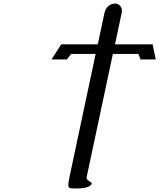

<svg xmlns="http://www.w3.org/2000/svg" viewBox="-20 -886 949 1082"><path d="M325 -636H531L568 -810Q574 -838 591 -852Q608 -866 628 -866Q645 -866 656 -854Q667 -842 667 -826Q667 -819 665 -810L628 -636H840L858 -551H772L760 -582H616L469 109Q468 113 468 116Q468 122 471.5 125.5Q475 129 480 133H479Q484 136 489 139Q494 142 497 146Q497 147 497 147Q497 158 476 167Q455 176 411 176H399Q386 176 378.5 175Q371 174 368 169Q365 164 365 156Q365 154 365.5 147Q366 140 370 119L519 -582H381L357 -551H270Z"/></svg>

Font: New Athena Unicode
Style: Bold Italic
Weight: 700
Designer: J. Rusten 1997; rev. by R. Hancock 2001, 2002, rev. by D. Mastronarde 2002-2021
Foundry: Society for Classical Studies (formerly American Philological Association)
Version: Version 5.008